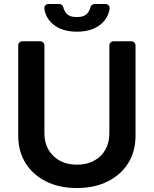

<svg xmlns="http://www.w3.org/2000/svg" viewBox="-20 -935 774 966"><path d="M211.3 -22.4Q145.2 -55.4 108.3 -114.7Q71.7 -174.4 71.7 -252.1V-706.7Q71.7 -715.2 77.9 -721.2Q84.2 -727.3 92.7 -727.3H182.9Q191.4 -727.3 197.4 -721.2Q203.5 -715.2 203.5 -706.7V-263.1Q203.5 -218 223.7 -182.2Q244 -146.7 280.2 -126.8Q317.1 -106.5 366.8 -106.5Q417.3 -106.5 453.8 -126.8Q490.8 -146.7 510.3 -182.2Q530.2 -217.3 530.2 -263.1V-706.7Q530.2 -715.2 536.4 -721.2Q542.6 -727.3 551.1 -727.3H641.3Q649.9 -727.3 655.9 -721.2Q661.9 -715.2 661.9 -706.7V-252.1Q661.9 -173.7 625.4 -114.7Q588.4 -55.4 522 -22.4Q456.3 11 366.8 11Q277.7 11 211.3 -22.4ZM435 -898.4Q431.1 -881.7 420.5 -869Q404.5 -849.1 366.8 -849.1Q328.5 -849.1 312.5 -869Q301.5 -883.9 298.7 -898.4Q296.9 -905.5 291.4 -910.2Q285.9 -914.8 278.4 -914.8H223.4Q213.8 -914.8 207.7 -907.5Q201.7 -900.2 203.1 -890.6Q210.2 -844.8 245.7 -813.9Q291.2 -775.6 366.8 -775.6Q443.5 -775.6 488.3 -813.9Q524.1 -844.5 531.6 -890.6Q533 -900.2 526.8 -907.5Q520.6 -914.8 511 -914.8H455.6Q448.2 -914.8 442.5 -910.2Q436.8 -905.5 435 -898.4Z"/></svg>

Font: DeltaSans SemiBold
Style: Regular
Weight: 600
Designer: Rasmus Andersson
Foundry: rsms
Version: Version 3.012